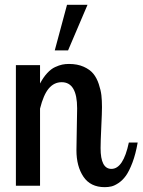

<svg xmlns="http://www.w3.org/2000/svg" viewBox="-20 -770 591 796"><path d="M45.9 -500H146V-423.8Q159.7 -449.7 175.8 -467Q191.9 -484.4 208.5 -491.9Q225.1 -499.5 238 -502.2Q251 -504.9 266.1 -504.9Q300.8 -504.9 326.7 -493.4Q352.5 -481.9 366.7 -464.6Q380.9 -447.3 389.4 -421.9Q397.9 -396.5 400.4 -374.8Q402.8 -353 402.8 -326.2Q402.8 -303.2 399.9 -242.7Q397 -182.1 397 -155.8Q397 -69.8 441.9 -69.8Q491.2 -69.8 514.2 -179.2H550.8Q542.5 -131.3 529.1 -95.9Q515.6 -60.5 502 -41.5Q488.3 -22.5 471.4 -11.2Q454.6 0 441.7 2.9Q428.7 5.9 414.1 5.9Q355 5.9 325.9 -37.4Q296.9 -80.6 296.9 -147Q296.9 -159.2 298.3 -233.2Q299.8 -307.1 299.8 -320.8Q299.8 -429.2 235.8 -429.2Q204.1 -429.2 182.1 -403.1Q160.2 -377 146 -319.8V0H45.9ZM207 -561 257.8 -750H342.8L262.2 -561Z"/></svg>

Font: Lobster Two
Style: Regular
Weight: 400
Designer: Pablo Impallari
Foundry: Pablo Impallari. www.impallari.com
Version: Version 1.006